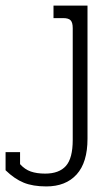

<svg xmlns="http://www.w3.org/2000/svg" viewBox="-35 -500 399 689"><path d="M-15 111V46H37V89Q54 108 75.5 115.5Q97 123 127 123Q177 123 201.5 95.5Q226 68 226 2V-399Q226 -419 218.5 -427Q211 -435 192 -435H157V-480H279V-2Q279 83 240 126Q201 169 131 169Q83 169 50 155.5Q17 142 -15 111Z"/></svg>

Font: Pridi ExtraLight
Style: Regular
Weight: 275
Designer: Katatrad Team
Foundry: CadsonDemak
Version: Version 1.001